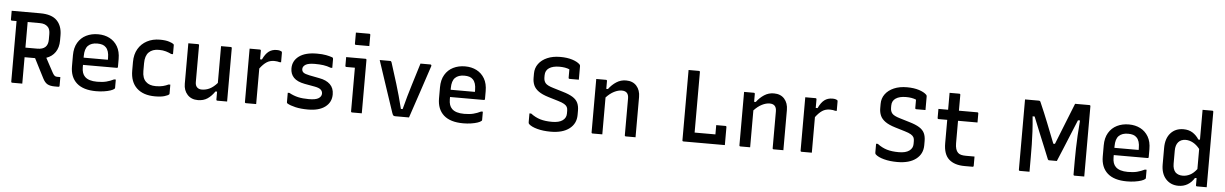

<svg xmlns="http://www.w3.org/2000/svg" viewBox="-34 -1320 11968 1876"><g transform="rotate(5 5950.0 -381.5)"><path d="M195 0H97Q86 0 86 -11V-604H41Q30 -604 30 -615V-700H310Q423 -700 474.5 -647Q526 -594 526 -502V-451Q526 -383 494.5 -337Q463 -291 407 -272Q426 -236 445 -201Q464 -166 484 -129Q495 -110 504.5 -103Q514 -96 528 -96H560V-11Q560 0 549 0H513Q468 0 441.5 -14.5Q415 -29 395 -69Q370 -117 346 -164.5Q322 -212 298 -259H195ZM312 -604H195V-353H312Q416 -353 416 -451V-505Q416 -528 410.5 -546.5Q405 -565 392 -577Q379 -590 360 -597Q341 -604 312 -604Z M892 -545Q955 -545 1004.5 -519.5Q1054 -494 1083 -444.5Q1112 -395 1112 -321V-244Q1112 -234 1101 -234H770V-211Q770 -149 801 -119Q838 -82 921 -82Q974 -82 1011.5 -91.5Q1049 -101 1085 -119H1102V-37Q1102 -33 1098 -29Q1087 -18 1060 -9Q1033 0 996.5 5.5Q960 11 920 11Q793 11 728.5 -47Q664 -105 664 -211V-319Q664 -393 694 -443.5Q724 -494 775.5 -519.5Q827 -545 892 -545ZM892 -454Q833 -454 801.5 -423Q770 -392 770 -321V-305H1008V-323Q1008 -395 976 -426Q962 -441 941 -447.5Q920 -454 892 -454Z M1497 -545Q1554 -545 1589 -533.5Q1624 -522 1633 -513Q1637 -508 1637 -502V-415H1620Q1596 -427 1566 -436Q1536 -445 1496 -445Q1433 -445 1398 -410Q1363 -375 1363 -302V-226Q1363 -155 1399 -122Q1432 -89 1496 -89Q1537 -89 1566.5 -96.5Q1596 -104 1620 -116H1637V-28Q1637 -23 1634 -20Q1624 -10 1590 0.5Q1556 11 1497 11Q1382 11 1318 -49Q1254 -109 1254 -221V-305Q1254 -380 1285.5 -433.5Q1317 -487 1372 -516Q1427 -545 1497 -545Z M1872 -534Q1883 -534 1883 -523V-162Q1883 -129 1900.5 -112Q1918 -95 1946 -95Q1988 -95 2025 -113.5Q2062 -132 2098 -173V-534H2193Q2204 -534 2204 -523V0H2109Q2098 0 2098 -11V-88H2082Q2051 -42 2012 -15.5Q1973 11 1917 11Q1853 11 1815 -30.5Q1777 -72 1777 -137V-534Z M2489 0H2389Q2378 0 2378 -11V-534H2478Q2489 -534 2489 -523V-439H2507Q2533 -495 2565.5 -519.5Q2598 -544 2643 -544Q2660 -544 2671 -541.5Q2682 -539 2689 -535Q2696 -532 2696 -521V-428H2680Q2670 -431 2658 -433Q2646 -435 2629 -435Q2586 -435 2554 -414Q2522 -393 2489 -349Z M2997 -93Q3065 -93 3093 -111.5Q3121 -130 3121 -158Q3121 -181 3104 -196.5Q3087 -212 3044 -220L2944 -238Q2870 -252 2836 -287.5Q2802 -323 2802 -378Q2802 -452 2863 -497.5Q2924 -543 3039 -543Q3092 -543 3128 -536Q3164 -529 3186 -521Q3195 -518 3197 -514Q3199 -510 3199 -502V-417H3183Q3146 -431 3110 -436Q3074 -441 3027 -441Q2962 -441 2935 -423.5Q2908 -406 2908 -381Q2908 -359 2923.5 -346.5Q2939 -334 2984 -325L3082 -306Q3150 -294 3188 -257.5Q3226 -221 3226 -159Q3226 -82 3166 -36.5Q3106 9 2998 9Q2927 9 2875 -3Q2823 -15 2794 -32Q2787 -36 2787 -45V-137H2803Q2847 -113 2891.5 -103Q2936 -93 2997 -93Z M3419 -11V-438H3336Q3325 -438 3325 -449V-534H3514Q3525 -534 3525 -523V0H3430Q3419 0 3419 -11ZM3399 -781H3530Q3541 -781 3541 -770V-661H3410Q3399 -661 3399 -672Z M3757 -534Q3767 -534 3771 -522Q3803 -422 3835.5 -317Q3868 -212 3902 -76H3919Q3954 -211 3988 -319.5Q4022 -428 4054 -534H4151Q4157 -534 4160 -529.5Q4163 -525 4161 -518Q4118 -388 4075 -259Q4032 -130 3988 0H3853Q3840 0 3834 -5.5Q3828 -11 3821 -32Q3782 -148 3739.5 -276Q3697 -404 3654 -534Z M4492 -545Q4555 -545 4604.5 -519.5Q4654 -494 4683 -444.5Q4712 -395 4712 -321V-244Q4712 -234 4701 -234H4370V-211Q4370 -149 4401 -119Q4438 -82 4521 -82Q4574 -82 4611.5 -91.5Q4649 -101 4685 -119H4702V-37Q4702 -33 4698 -29Q4687 -18 4660 -9Q4633 0 4596.5 5.5Q4560 11 4520 11Q4393 11 4328.5 -47Q4264 -105 4264 -211V-319Q4264 -393 4294 -443.5Q4324 -494 4375.5 -519.5Q4427 -545 4492 -545ZM4492 -454Q4433 -454 4401.5 -423Q4370 -392 4370 -321V-305H4608V-323Q4608 -395 4576 -426Q4562 -441 4541 -447.5Q4520 -454 4492 -454Z M5410 -718Q5478 -718 5528 -702Q5578 -686 5602 -662Q5609 -656 5609 -645V-512H5519Q5508 -512 5508 -523V-605Q5468 -622 5410 -622Q5345 -622 5308.5 -597.5Q5272 -573 5272 -526V-505Q5272 -470 5290.5 -448.5Q5309 -427 5367 -410L5463 -381Q5525 -363 5561 -340.5Q5597 -318 5612 -286.5Q5627 -255 5627 -209V-168Q5627 -83 5561.5 -32.5Q5496 18 5378 18Q5305 18 5247 2.5Q5189 -13 5163 -38Q5160 -42 5158.5 -45.5Q5157 -49 5157 -56V-142H5174Q5219 -108 5267.5 -93.5Q5316 -79 5384 -79Q5452 -79 5487 -104.5Q5522 -130 5522 -171V-200Q5522 -222 5514.5 -236.5Q5507 -251 5486.5 -263.5Q5466 -276 5425 -288L5329 -317Q5266 -336 5230.5 -361.5Q5195 -387 5181 -419.5Q5167 -452 5167 -492V-534Q5167 -588 5197.5 -629.5Q5228 -671 5282.5 -694.5Q5337 -718 5410 -718Z M5884 0H5789Q5778 0 5778 -11V-534H5873Q5884 -534 5884 -523V-446H5900Q5933 -490 5975.5 -517.5Q6018 -545 6070 -545Q6136 -545 6173 -503.5Q6210 -462 6210 -394V0H6115Q6104 0 6104 -11V-372Q6104 -443 6037 -443Q6002 -443 5962 -423Q5922 -403 5884 -362Z M6680 0Q6669 0 6669 -11V-700H6770Q6781 -700 6781 -689V-96H6985V-187H7075Q7086 -187 7086 -176V0Z M7334 0H7239Q7228 0 7228 -11V-534H7323Q7334 -534 7334 -523V-446H7350Q7383 -490 7425.5 -517.5Q7468 -545 7520 -545Q7586 -545 7623 -503.5Q7660 -462 7660 -394V0H7565Q7554 0 7554 -11V-372Q7554 -443 7487 -443Q7452 -443 7412 -423Q7372 -403 7334 -362Z M7939 0H7839Q7828 0 7828 -11V-534H7928Q7939 -534 7939 -523V-439H7957Q7983 -495 8015.5 -519.5Q8048 -544 8093 -544Q8110 -544 8121 -541.5Q8132 -539 8139 -535Q8146 -532 8146 -521V-428H8130Q8120 -431 8108 -433Q8096 -435 8079 -435Q8036 -435 8004 -414Q7972 -393 7939 -349Z M8810 -718Q8878 -718 8928 -702Q8978 -686 9002 -662Q9009 -656 9009 -645V-512H8919Q8908 -512 8908 -523V-605Q8868 -622 8810 -622Q8745 -622 8708.5 -597.5Q8672 -573 8672 -526V-505Q8672 -470 8690.5 -448.5Q8709 -427 8767 -410L8863 -381Q8925 -363 8961 -340.5Q8997 -318 9012 -286.5Q9027 -255 9027 -209V-168Q9027 -83 8961.5 -32.5Q8896 18 8778 18Q8705 18 8647 2.5Q8589 -13 8563 -38Q8560 -42 8558.5 -45.5Q8557 -49 8557 -56V-142H8574Q8619 -108 8667.5 -93.5Q8716 -79 8784 -79Q8852 -79 8887 -104.5Q8922 -130 8922 -171V-200Q8922 -222 8914.5 -236.5Q8907 -251 8886.5 -263.5Q8866 -276 8825 -288L8729 -317Q8666 -336 8630.5 -361.5Q8595 -387 8581 -419.5Q8567 -452 8567 -492V-534Q8567 -588 8597.5 -629.5Q8628 -671 8682.5 -694.5Q8737 -718 8810 -718Z M9526 -101V-11Q9526 0 9515 0H9437Q9338 0 9283.5 -48.5Q9229 -97 9229 -206V-435H9145Q9134 -435 9134 -446V-534H9229V-700H9324Q9335 -700 9335 -689V-534H9515Q9526 -534 9526 -523V-435H9335V-216Q9335 -150 9363 -123Q9375 -111 9394.5 -106Q9414 -101 9441 -101Z M10074 0H9980Q9969 0 9969 -11V-700H10104Q10112 -700 10116.5 -696Q10121 -692 10125 -680Q10166 -587 10204 -491Q10242 -395 10282 -293H10298Q10340 -398 10380.5 -500.5Q10421 -603 10460 -700H10600Q10611 -700 10611 -689V0H10516Q10505 0 10505 -11V-146Q10505 -206 10506.5 -266Q10508 -326 10511.5 -393Q10515 -460 10522 -542H10502Q10474 -474 10444 -401Q10414 -328 10385 -257.5Q10356 -187 10331 -128H10254Q10251 -128 10248 -129.5Q10245 -131 10242 -137Q10224 -182 10196 -250Q10168 -318 10136.5 -394.5Q10105 -471 10077 -542H10057Q10065 -461 10068.5 -394.5Q10072 -328 10073 -267.5Q10074 -207 10074 -146Z M11002 -545Q11065 -545 11114.5 -519.5Q11164 -494 11193 -444.5Q11222 -395 11222 -321V-244Q11222 -234 11211 -234H10880V-211Q10880 -149 10911 -119Q10948 -82 11031 -82Q11084 -82 11121.5 -91.5Q11159 -101 11195 -119H11212V-37Q11212 -33 11208 -29Q11197 -18 11170 -9Q11143 0 11106.5 5.5Q11070 11 11030 11Q10903 11 10838.5 -47Q10774 -105 10774 -211V-319Q10774 -393 10804 -443.5Q10834 -494 10885.5 -519.5Q10937 -545 11002 -545ZM11002 -454Q10943 -454 10911.5 -423Q10880 -392 10880 -321V-305H11118V-323Q11118 -395 11086 -426Q11072 -441 11051 -447.5Q11030 -454 11002 -454Z M11537 -545Q11589 -545 11626.5 -521.5Q11664 -498 11690 -457H11706V-750H11801Q11812 -750 11812 -739V0H11717Q11706 0 11706 -11V-80H11690Q11664 -37 11624.5 -13.5Q11585 10 11535 10Q11459 10 11411.5 -42Q11364 -94 11364 -185V-346Q11364 -440 11411.5 -492.5Q11459 -545 11537 -545ZM11497 -117Q11524 -92 11568 -92Q11604 -92 11639 -109.5Q11674 -127 11706 -169V-366Q11675 -405 11639.5 -424Q11604 -443 11568 -443Q11522 -443 11496 -413.5Q11470 -384 11470 -329V-202Q11470 -146 11497 -117Z"/></g></svg>

Font: Recursive Sn Lnr St Med
Style: Regular
Weight: 500
Version: Version 1.085;hotconv 1.1.0;makeotfexe 2.6.0; ttfautohint (v